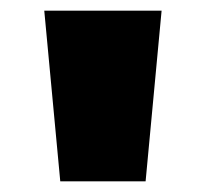

<svg xmlns="http://www.w3.org/2000/svg" viewBox="-20 -790 386 360"><path d="M253 -450H93L63 -770H283Z"/></svg>

Font: M PLUS 1p Black
Style: Regular
Weight: 900
Version: Version 1.061